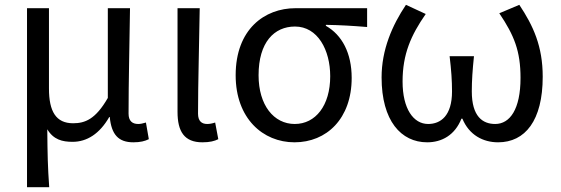

<svg xmlns="http://www.w3.org/2000/svg" viewBox="-20 -577 2327 796"><path d="M92 199H184C178 114 177 66 176 -41C202 2 238 11 281 11C340 11 393 -22 433 -92H435C442 -19 471 13 533 13C562 13 581 8 597 0L585 -69C572 -65 562 -63 553 -63C529 -63 513 -75 513 -106C513 -237 517 -396 519 -543H427V-171C376 -82 332 -66 283 -66C212 -66 183 -115 183 -210V-543H92Z M819 13C850 13 869 8 885 0L872 -69C860 -65 849 -63 839 -63C816 -63 801 -75 801 -106C801 -237 806 -396 808 -543H716V-113C716 -32 744 13 819 13Z M1201 13C1334 13 1438 -85 1438 -254C1438 -357 1398 -432 1331 -470V-474C1391 -473 1441 -470 1502 -465V-543H1205C1077 -543 957 -456 957 -265C957 -86 1070 13 1201 13ZM1202 -63C1115 -63 1052 -141 1052 -265C1052 -402 1117 -467 1203 -467C1297 -467 1349 -370 1349 -261C1349 -139 1288 -63 1202 -63Z M1751 13C1812 13 1866 -17 1893 -85H1897C1925 -17 1983 13 2045 13C2157 13 2230 -77 2230 -259C2230 -385 2191 -470 2133 -557L2050 -522C2112 -430 2138 -365 2138 -254C2138 -124 2094 -63 2033 -63C1981 -63 1936 -94 1936 -198C1936 -243 1939 -286 1945 -344H1844C1851 -286 1854 -243 1854 -198C1854 -97 1807 -63 1755 -63C1694 -63 1649 -126 1649 -239C1649 -353 1684 -431 1745 -519L1663 -557C1606 -472 1562 -371 1562 -256C1562 -76 1643 13 1751 13Z"/></svg>

Font: Squished Noto Sans CJK JP Regular
Style: Regular
Weight: 400
Designer: Ryoko NISHIZUKA (kana & ideographs); Paul D. Hunt (Latin, Greek & Cyrillic); Wenlong ZHANG (bopomofo); Sandoll Communica
Foundry: Adobe Systems Incorporated
Version: Version 1.004;PS 1.004;hotconv 1.0.82;makeotf.lib2.5.63406